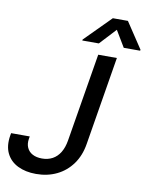

<svg xmlns="http://www.w3.org/2000/svg" viewBox="-105 -1022 858 1104"><g transform="rotate(10 323.5 -470.0)"><path d="M182.6 9.8Q121.1 9.8 75.9 -12.5Q30.8 -34.7 9.8 -77.6Q-11.2 -120.6 -1 -182.1L1.5 -196.3H110.4L107.9 -182.1Q103 -152.3 113.3 -129.9Q123.5 -107.4 146.2 -95.5Q168.9 -83.5 201.2 -83.5Q235.8 -83.5 262.7 -98.1Q289.6 -112.8 306.9 -141.4Q324.2 -169.9 331.1 -211.4L416.5 -727.5H525.4L440.4 -211.4Q429.2 -141.6 393.3 -92Q357.4 -42.5 303.5 -16.4Q249.5 9.8 182.6 9.8ZM554.2 -792 497.1 -887.2 408.7 -792H312L313 -797.9L462.9 -948.7H550.8L650.9 -797.9L649.9 -792Z"/></g></svg>

Font: Inter Tight Medium
Style: Italic
Weight: 500
Italic angle: -9.39999°
Designer: Rasmus Andersson
Foundry: rsms
Version: Version 3.004